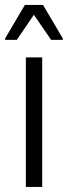

<svg xmlns="http://www.w3.org/2000/svg" viewBox="-37 -736 267 756"><path d="M64.8 0V-510H129.2V0ZM-16.9 -579V-584.6L60.9 -716.5H132.5L210.3 -584.6V-579H164.3L96.4 -677.8L29.1 -579Z"/></svg>

Font: Saira Thin Condensed
Style: Regular
Weight: 100
Width: 3
Version: Version 1.101